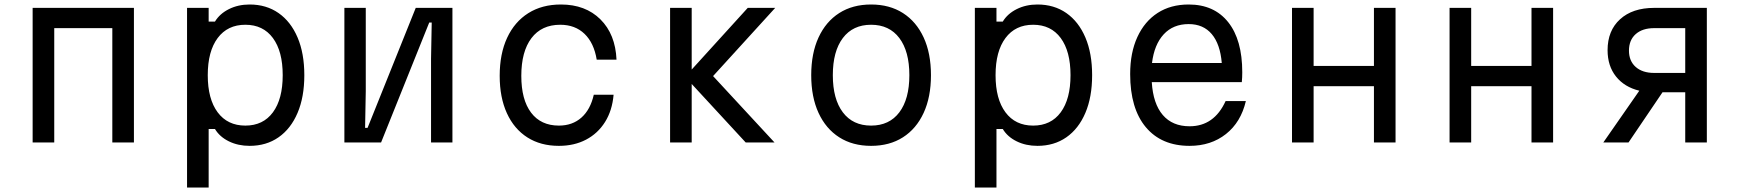

<svg xmlns="http://www.w3.org/2000/svg" viewBox="-20 -633 7740 853"><path d="M125 0V-598H575V0H479V-508H221V0Z M811 200V-598H907V-537H935Q956 -572 997 -592.5Q1038 -613 1089 -613Q1163 -613 1217.5 -575Q1272 -537 1302 -466.5Q1332 -396 1332 -299Q1332 -202 1302 -131.5Q1272 -61 1217.5 -23Q1163 15 1089 15Q1038 15 997 -5Q956 -25 935 -60H907V200ZM1070 -75Q1149 -75 1192.5 -134Q1236 -193 1236 -299Q1236 -405 1192.5 -464Q1149 -523 1070 -523Q991 -523 947 -464Q903 -405 903 -299Q903 -193 947 -134Q991 -75 1070 -75Z M1510 0V-598H1605V-228L1602 -65H1613L1827 -598H1990V0H1895V-372L1898 -533H1887L1673 0Z M2463 15Q2382 15 2323 -22.5Q2264 -60 2232 -130Q2200 -200 2200 -296Q2200 -394 2233 -465Q2266 -536 2327 -574.5Q2388 -613 2472 -613Q2581 -613 2647.5 -547Q2714 -481 2719 -368H2631Q2619 -442 2577 -482.5Q2535 -523 2469 -523Q2386 -523 2341 -463.5Q2296 -404 2296 -296Q2296 -190 2339.5 -132.5Q2383 -75 2463 -75Q2523 -75 2563 -110.5Q2603 -146 2618 -212H2706Q2700 -142 2668 -91Q2636 -40 2583.5 -12.5Q2531 15 2463 15Z M2957 0V-598H3053V-324L3302 -598H3424L3148 -295L3421 0H3293L3053 -260V0Z M3850 15Q3768 15 3708.5 -23Q3649 -61 3616.5 -131.5Q3584 -202 3584 -299Q3584 -396 3616.5 -466.5Q3649 -537 3708.5 -575Q3768 -613 3850 -613Q3932 -613 3991.5 -575Q4051 -537 4083.5 -466.5Q4116 -396 4116 -299Q4116 -202 4083.5 -131.5Q4051 -61 3991.5 -23Q3932 15 3850 15ZM3850 -75Q3931 -75 3975.5 -134Q4020 -193 4020 -299Q4020 -405 3975.5 -464Q3931 -523 3850 -523Q3769 -523 3724.5 -464Q3680 -405 3680 -299Q3680 -193 3724.5 -134Q3769 -75 3850 -75Z M4311 200V-598H4407V-537H4435Q4456 -572 4497 -592.5Q4538 -613 4589 -613Q4663 -613 4717.5 -575Q4772 -537 4802 -466.5Q4832 -396 4832 -299Q4832 -202 4802 -131.5Q4772 -61 4717.5 -23Q4663 15 4589 15Q4538 15 4497 -5Q4456 -25 4435 -60H4407V200ZM4570 -75Q4649 -75 4692.5 -134Q4736 -193 4736 -299Q4736 -405 4692.5 -464Q4649 -523 4570 -523Q4491 -523 4447 -464Q4403 -405 4403 -299Q4403 -193 4447 -134Q4491 -75 4570 -75Z M5515 -184Q5493 -90 5426.5 -37.5Q5360 15 5265 15Q5140 15 5070.5 -68Q5001 -151 5001 -304Q5001 -399 5033 -468.5Q5065 -538 5123 -575.5Q5181 -613 5261 -613Q5374 -613 5436.5 -534.5Q5499 -456 5499 -312Q5499 -301 5498.5 -289.5Q5498 -278 5497 -268H5097Q5103 -172 5146 -122Q5189 -72 5265 -72Q5374 -72 5425 -184ZM5261 -526Q5192 -526 5150 -480.5Q5108 -435 5098 -353H5408Q5401 -437 5363.5 -481.5Q5326 -526 5261 -526Z M5720 0V-598H5816V-340H6084V-598H6180V0H6084V-250H5816V0Z M6420 0V-598H6516V-340H6784V-598H6880V0H6784V-250H6516V0Z M7103 0 7263 -230Q7197 -246 7159.5 -293Q7122 -340 7122 -410Q7122 -497 7177.5 -547.5Q7233 -598 7329 -598H7563V0H7467V-223H7366L7215 0ZM7329 -309H7467V-508H7329Q7277 -508 7247 -481.5Q7217 -455 7217 -408Q7217 -362 7247 -335.5Q7277 -309 7329 -309Z"/></svg>

Font: Martian Mono Light
Style: Regular
Weight: 300
Monospace: yes
Designer: Roman Shamin
Foundry: Evil Martians
Version: Version 1.000; ttfautohint (v1.8.4.7-5d5b)